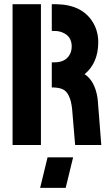

<svg xmlns="http://www.w3.org/2000/svg" viewBox="-20 -704 533 932"><path d="M174.8 208 210.9 59.6H335L298.8 208ZM41 0V-683.6H178.7V0ZM231.4 -279.3V-401.4H244.1Q306.6 -401.4 324.2 -452.1Q328.1 -464.8 328.1 -478.5Q328.1 -530.3 279.3 -547.9Q263.7 -553.7 244.1 -553.7H231.4V-683.6H252.9Q380.9 -681.6 432.6 -592.8Q457 -550.8 457 -498Q456.1 -397.5 390.6 -343.8Q439.5 -312.5 453.1 -230.5Q454.1 -220.7 455.1 -211.9L471.7 0H344.7L330.1 -173.8Q322.3 -252 285.2 -270.5Q267.6 -278.3 242.2 -279.3Z"/></svg>

Font: Post No Bills Jaffna ExtraBold
Style: Regular
Weight: 800
Designer: Kosala Senevirathne, Siva Puranthara, Lasantha Premarathna, Tharique Azeez
Foundry: Mooniak
Version: Version 1.220 ; ttfautohint (v1.6)